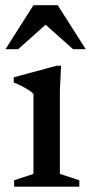

<svg xmlns="http://www.w3.org/2000/svg" viewBox="-24 -700 341 720"><path d="M205 -453.5 200.5 -359V-48L273.5 -24V0H29V-24L101.5 -48V-347.5Q96 -354 84 -361.8Q72 -369.5 57.2 -377.2Q42.5 -385 27.5 -390.5V-410L188 -453.5ZM-3.5 -515.5 101.5 -680.5H192.5L297.5 -515.5H250L134.5 -618.5H159.5L44 -515.5Z"/></svg>

Font: Newsreader 16pt 16pt Medium
Style: Regular
Weight: 500
Version: Version 1.003